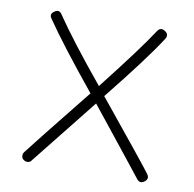

<svg xmlns="http://www.w3.org/2000/svg" viewBox="-67 -609 694 686"><g transform="rotate(10 280.5 -265.5)"><path d="M62 5Q55 1 54 -7.5Q53 -16 58 -23Q85 -59 255 -271Q130 -424 72 -509Q60 -525 77 -536Q93 -548 104 -531Q159 -449 280 -302Q404 -460 450 -531Q461 -548 478 -537Q495 -526 484 -509Q432 -428 305 -270Q483 -52 504 -23Q516 -7 500 5Q484 17 472 1Q460 -15 281 -239Q104 -17 90 1Q86 8 77.5 9Q69 10 62 5Z"/></g></svg>

Font: Hoogli Light
Style: Regular
Weight: 300
Designer: Anand Singh Naorem
Foundry: Brand New Type
Version: Version 1.00 b007